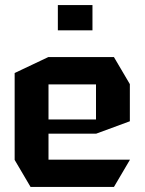

<svg xmlns="http://www.w3.org/2000/svg" viewBox="-20 -740 574 760"><path d="M101 0 38 -107V-451L171 -514H431L494 -407V-260L361 -211H172V-108H494V-107L431 0ZM172 -406V-267H360V-406ZM209 -620V-720H346V-620Z"/></svg>

Font: Foldit Thin SemiBold
Style: Regular
Weight: 600
Version: Version 1.003